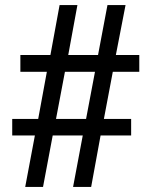

<svg xmlns="http://www.w3.org/2000/svg" viewBox="-20 -734 594 754"><path d="M117 -202 79 0H149L187 -202H305L267 0H338L375 -202H495V-267H388L423 -452H527V-518H435L473 -714H402L365 -518H248L284 -714H214L178 -518H60V-452H164L130 -267H28V-202ZM318 -267H200L235 -452H353Z"/></svg>

Font: Noto Serif Sinhala Condensed
Style: Bold
Weight: 700
Width: 3
Designer: Jelle Bosma - Monotype Design Team
Foundry: Monotype Imaging Inc.
Version: Version 2.007